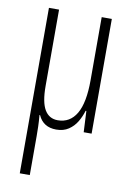

<svg xmlns="http://www.w3.org/2000/svg" viewBox="-86 -586 601 875"><g transform="rotate(10 214.0 -148.0)"><path d="M359.4 -530.8V0H322.8L317.9 -97.7H314.5Q306.6 -70.8 292 -46.1Q277.3 -21.5 253.9 -5.9Q230.5 9.8 196.8 9.8Q136.7 9.8 113.3 -42.5H110.8Q113.3 -13.2 114 10.7Q114.7 34.7 114.7 55.7V234.9H68.4V-530.8H115.2V-177.2Q115.2 -102.5 135.7 -67.9Q156.2 -33.2 196.3 -33.2Q252.9 -33.2 282.7 -83.7Q312.5 -134.3 312.5 -238.8V-530.8Z"/></g></svg>

Font: Open Sans Condensed Light
Style: Regular
Weight: 300
Width: 3
Designer: Monotype Design Team
Foundry: Monotype Imaging Inc.
Version: Version 3.003; ttfautohint (v1.8.4)